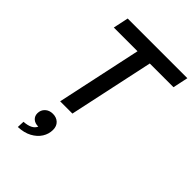

<svg xmlns="http://www.w3.org/2000/svg" viewBox="-269 -765 1174 1174"><g transform="rotate(45 318.0 -178.0)"><path d="M186 0 304 -551H99L120 -650H636L615 -551H410L292 0ZM114 294 116 247Q149 245 170.5 234.5Q192 224 201 204Q172 204 155.5 189Q139 174 139 150Q139 122 158.5 103.5Q178 85 209 85Q240 85 259.5 103.5Q279 122 279 154Q279 190 259.5 221Q240 252 203 272Q166 292 114 294Z"/></g></svg>

Font: Sometype Mono SemiBold
Style: Italic
Weight: 600
Italic angle: -12°
Designer: Ryoichi Tsunekawa
Foundry: Dharma Type
Version: Version 1.001